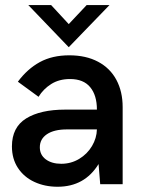

<svg xmlns="http://www.w3.org/2000/svg" viewBox="-20 -709 553 739"><path d="M25.9 -145.5Q25.9 -219.2 80.8 -253.2Q135.7 -287.1 231 -287.1H353Q353 -342.3 327.1 -373.5Q301.3 -404.8 249.5 -404.8Q207.5 -404.8 177 -385.5Q146.5 -366.2 128.4 -336.4L48.8 -394.5Q85.4 -443.8 133.3 -470Q181.2 -496.1 246.6 -496.1Q311 -496.1 357.4 -471.4Q403.8 -446.8 428 -401.6Q452.1 -356.4 452.1 -296.9V0H365.7L359.4 -77.6Q305.7 9.8 201.7 9.8Q152.3 9.8 112.3 -8.8Q72.3 -27.3 49.1 -62.5Q25.9 -97.7 25.9 -145.5ZM353 -210.9H237.8Q188 -210.9 160.6 -192.4Q133.3 -173.8 133.3 -142.1Q133.3 -112.8 156.2 -95.7Q179.2 -78.6 215.8 -78.6Q253.4 -78.6 284.7 -97.4Q315.9 -116.2 334 -146.7Q352.1 -177.2 353 -210.9ZM244.6 -527.3 88.9 -689.5H176.8L244.6 -616.2L313.5 -689.5H401.4Z"/></svg>

Font: Acari Sans SemiBold
Style: Regular
Weight: 600
Designer: Alfredo Marco Pradil and Stefan Peev
Foundry: Hanken Design Co.
Version: Version 1.045;January 11, 2019;FontCreator 11.5.0.2425 64-bi